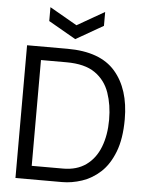

<svg xmlns="http://www.w3.org/2000/svg" viewBox="-58 -905 725 951"><g transform="rotate(5 304.5 -429.0)"><path d="M55 0V-660H256Q419 -660 494 -573.5Q569 -487 569 -337Q569 -240 543.5 -174.5Q518 -109 476.5 -71Q435 -33 385 -16.5Q335 0 287 0ZM257 -593H130V-67H286Q354 -67 400 -100Q446 -133 469 -192Q492 -251 492 -328Q492 -401 471 -461.5Q450 -522 399 -557.5Q348 -593 257 -593ZM154 -858 290 -780 426 -858V-789L290 -711L154 -789Z"/></g></svg>

Font: Bricolage Grotesque 48pt Light
Style: Regular
Weight: 300
Designer: Mathieu Triay
Foundry: Atelier Triay
Version: Version 1.000; ttfautohint (v1.8.4.7-5d5b);gftools[0.9.32]